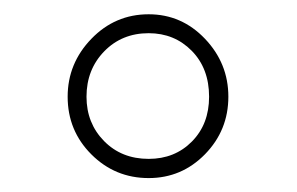

<svg xmlns="http://www.w3.org/2000/svg" viewBox="-20 -741 422 273"><path d="M76.2 -603.5Q76.2 -650.9 109.9 -685.8Q143.6 -720.7 191.4 -720.7Q238.3 -720.7 271.5 -685.8Q304.7 -650.9 304.7 -603.5Q304.7 -555.7 271.5 -521.7Q238.3 -487.8 191.4 -487.8Q143.6 -487.8 109.9 -521.5Q76.2 -555.2 76.2 -603.5ZM103 -603.5Q103 -565.9 127.9 -540.5Q152.8 -515.1 191.4 -515.1Q228.5 -515.1 252.9 -539.8Q277.3 -564.5 277.3 -603.5Q277.3 -643.6 252.7 -668.7Q228 -693.8 191.4 -693.8Q153.3 -693.8 128.2 -668Q103 -642.1 103 -603.5Z"/></svg>

Font: RobotoDraft Thin
Style: Regular
Weight: 250
Version: Version 2.001153; 2014